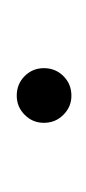

<svg xmlns="http://www.w3.org/2000/svg" viewBox="46 -150 109 242"><g transform="rotate(90 101.0 -29.5)"><path d="M101.1 4.4Q86.4 4.4 76.4 -5.6Q66.4 -15.6 66.4 -29.8Q66.4 -44.4 76.4 -54.4Q86.4 -64.5 101.1 -64.5Q115.2 -64.5 125.2 -54.4Q135.3 -44.4 135.3 -29.8Q135.3 -15.6 125.2 -5.6Q115.2 4.4 101.1 4.4Z"/></g></svg>

Font: Inter Display Extra Light
Style: Regular
Weight: 200
Designer: Rasmus Andersson
Foundry: rsms
Version: Version 4.000;git-4fc901f